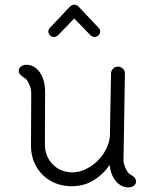

<svg xmlns="http://www.w3.org/2000/svg" viewBox="-20 -795 649 830"><path d="M568 -11Q568 2 558 8.5Q548 15 535 15Q504 15 481.5 -11Q459 -37 454 -82Q426 -41 384.5 -15.5Q343 10 290 10Q240 10 200 -12.5Q160 -35 137 -75Q114 -115 114 -166Q114 -307 115 -392Q115 -411 106 -431.5Q97 -452 86 -458Q74 -466 67.5 -472.5Q61 -479 61 -488Q61 -501 71 -508Q81 -515 94 -515Q129 -515 152 -482.5Q175 -450 175 -395L174 -172Q174 -119 208 -84.5Q242 -50 292 -50Q330 -50 367 -72.5Q404 -95 428 -131.5Q452 -168 455 -207L460 -479Q461 -491 469.5 -499Q478 -507 490 -507Q502 -507 511 -498.5Q520 -490 520 -478L514 -108Q513 -90 522.5 -68.5Q532 -47 543 -41Q568 -28 568 -11ZM406 -675Q413 -668 413 -660Q413 -650 406 -642.5Q399 -635 389 -635Q381 -635 372 -642L301 -715L230 -642Q221 -635 213 -635Q203 -635 196 -642.5Q189 -650 189 -660Q189 -668 196 -675L281 -765Q291 -775 301 -775Q311 -775 321 -765Z"/></svg>

Font: Tsukimi Rounded
Style: Regular
Weight: 400
Designer: Takashi Funayama
Foundry: Takashi Funayama
Version: Version 1.032; ttfautohint (v1.8.3)